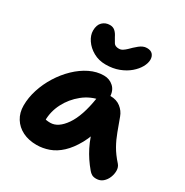

<svg xmlns="http://www.w3.org/2000/svg" viewBox="-180 -929 1043 1084"><g transform="rotate(30 341.5 -387.0)"><path d="M206 10Q154 10 115 -9.5Q76 -29 54 -64.5Q32 -100 32 -147Q32 -198 49 -251Q66 -304 96 -352Q126 -400 165.5 -438Q205 -476 250 -498Q295 -520 341 -520Q378 -520 404 -496Q430 -472 430 -428Q430 -412 421 -403Q412 -394 398 -391Q334 -381 285 -341.5Q236 -302 208 -247.5Q180 -193 180 -134Q180 -117 182.5 -102.5Q185 -88 193 -66L125 -168Q149 -150 167.5 -143.5Q186 -137 211 -137Q262 -137 306 -200.5Q350 -264 369 -387Q372 -411 390 -424.5Q408 -438 431 -438Q470 -438 497 -417Q524 -396 535 -365Q552 -319 566.5 -279.5Q581 -240 601.5 -203.5Q622 -167 657 -128Q670 -113 670.5 -90.5Q671 -68 662 -45.5Q653 -23 635.5 -8Q618 7 593 7Q575 7 564 0.5Q553 -6 545 -16Q523 -42 506 -67.5Q489 -93 474.5 -121.5Q460 -150 447.5 -185.5Q435 -221 422 -268L475 -272Q456 -192 426 -138Q396 -84 360.5 -51Q325 -18 285.5 -4Q246 10 206 10ZM317 -578Q272 -578 236.5 -598Q201 -618 180.5 -648.5Q160 -679 160 -709Q160 -746 179.5 -765Q199 -784 228 -784Q248 -784 261.5 -772Q275 -760 285 -739Q294 -723 303 -708Q312 -693 337 -693Q350 -693 361 -700Q372 -707 383 -717.5Q394 -728 403 -737Q415 -748 425.5 -756.5Q436 -765 448 -770.5Q460 -776 474 -776Q499 -776 511 -762.5Q523 -749 523 -728Q523 -705 508.5 -679Q494 -653 467 -630Q440 -607 402 -592.5Q364 -578 317 -578Z"/></g></svg>

Font: Shantell Sans
Style: Bold
Weight: 700
Designer: Stephen Nixon, Anya Danilova, Shantell Martin
Foundry: Arrow Type
Version: Version 1.011;[c5ecc13dd]